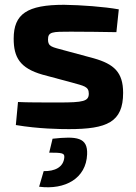

<svg xmlns="http://www.w3.org/2000/svg" viewBox="-20 -527 567 800"><path d="M280 -183C329 -169 350 -167 350 -137C350 -105 327 -100 226 -100C160 -100 91 -100 55 -102L46 -6C141 10 230 11 267 11C426 11 493 -18 493 -140C493 -226 455 -260 371 -284L245 -318C198 -331 180 -332 180 -362C180 -395 198 -395 275 -395C337 -395 402 -394 465 -393L475 -488C414 -499 318 -506 247 -507C93 -507 37 -469 37 -366C37 -288 63 -243 157 -216ZM185 109C239 109 249 111 248 128C245 170 208 187 162 186L143 251C252 265 339 216 343 116C346 45 300 40 199 51Z"/></svg>

Font: SnT
Style: Bold
Weight: 700
Designer: Natanael Gama
Version: Version 1.001;PS 001.001;hotconv 1.0.70;makeotf.lib2.5.58329